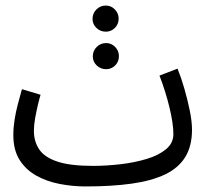

<svg xmlns="http://www.w3.org/2000/svg" viewBox="-20 -650 766 691"><path d="M288 21 314 -53Q363 -53 414 -59Q465 -65 508 -78Q551 -91 577.5 -113Q604 -135 604 -167Q604 -205 590 -263Q576 -321 554 -378L619 -403Q632 -371 643.5 -331Q655 -291 663 -252Q671 -213 671 -183Q671 -124 646.5 -84.5Q622 -45 573.5 -22Q525 1 453.5 11Q382 21 288 21ZM288 21Q241 21 194.5 12Q148 3 110.5 -18Q73 -39 50.5 -74.5Q28 -110 28 -164Q28 -191 32.5 -219.5Q37 -248 44.5 -276Q52 -304 59 -329L126 -309Q122 -296 116.5 -273Q111 -250 106.5 -225Q102 -200 102 -179Q102 -141 121 -112.5Q140 -84 186.5 -68.5Q233 -53 314 -53L334 -11ZM362 -401Q342 -401 328 -414.5Q314 -428 314 -447Q314 -467 328 -481Q342 -495 362 -495Q381 -495 394.5 -481Q408 -467 408 -448Q408 -428 394.5 -414.5Q381 -401 362 -401ZM361 -536Q341 -536 327 -549.5Q313 -563 313 -582Q313 -602 327 -616Q341 -630 361 -630Q380 -630 393.5 -616Q407 -602 407 -583Q407 -563 393.5 -549.5Q380 -536 361 -536Z"/></svg>

Font: Noto Sans Arabic ExtraCondensed
Style: Regular
Weight: 400
Width: 2
Designer: Monotype Design Team, Nadine Chahine, Nizar Qandah and Khaled Hosny
Foundry: Monotype Imaging Inc.
Version: Version 2.012